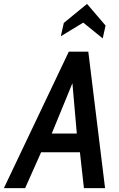

<svg xmlns="http://www.w3.org/2000/svg" viewBox="-61 -965 612 985"><path d="M-41 0 292 -700H392L478 0H369.5L349 -184H150L68 0ZM204.5 -280H333L310.5 -538ZM251 -779 266.5 -847.5 385.5 -945 480.5 -834 466 -768 366 -849Z"/></svg>

Font: Cabin Condensed Medium
Style: Italic
Weight: 500
Width: 3
Italic angle: -10°
Designer: Pablo Impallari
Foundry: Pablo Impallari. http://www.impallari.com Igino Marini. http://www.ikern.com
Version: Version 3.001; ttfautohint (v1.8.3)